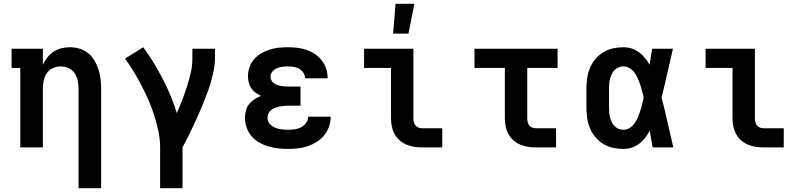

<svg xmlns="http://www.w3.org/2000/svg" viewBox="-20 -777 4240 1012"><path d="M394 215V-310Q394 -331 389.5 -352.5Q385 -374 373 -391.5Q361 -409 341 -418Q321 -427 300 -427Q279 -427 259 -418Q239 -409 227 -391.5Q215 -374 210.5 -352.5Q206 -331 206 -310V0H87V-419H41V-520H206V-435Q215 -455 229 -473.5Q243 -492 262 -504.5Q281 -517 303.5 -522.5Q326 -528 348 -528Q374 -528 399 -520.5Q424 -513 444 -497Q464 -481 477.5 -458.5Q491 -436 499 -411.5Q507 -387 510 -361.5Q513 -336 513 -310V215Z M824 215V0Q824 -43 815 -84.5Q806 -126 793.5 -166.5Q781 -207 764 -246Q747 -285 727.5 -323Q708 -361 686 -397.5Q664 -434 639 -468L735 -528Q764 -489 789.5 -447Q815 -405 837.5 -361.5Q860 -318 879 -273Q898 -228 912 -181Q927 -215 940.5 -250Q954 -285 965.5 -321Q977 -357 985.5 -393.5Q994 -430 994 -468V-520H1113V-468Q1113 -437 1106.5 -406Q1100 -375 1091.5 -345Q1083 -315 1072 -285.5Q1061 -256 1049 -227Q1037 -198 1024.5 -169.5Q1012 -141 998.5 -112.5Q985 -84 971 -56Q957 -28 942 0V215Z M1498 8Q1471 8 1445 5Q1419 2 1394 -5.5Q1369 -13 1346 -26Q1323 -39 1306 -59Q1289 -79 1280 -104.5Q1271 -130 1271 -156Q1271 -175 1276 -194Q1281 -213 1293 -228Q1305 -243 1321 -253.5Q1337 -264 1355 -272Q1340 -279 1326.5 -289Q1313 -299 1304 -312.5Q1295 -326 1291 -342Q1287 -358 1287 -375Q1287 -399 1295 -422.5Q1303 -446 1319 -464.5Q1335 -483 1356.5 -495.5Q1378 -508 1401 -515.5Q1424 -523 1448.5 -525.5Q1473 -528 1497 -528Q1522 -528 1547 -525Q1572 -522 1595.5 -514Q1619 -506 1640 -492Q1661 -478 1676 -458.5Q1691 -439 1699 -415Q1707 -391 1707 -366V-364H1588V-365Q1588 -380 1579 -393.5Q1570 -407 1557 -414.5Q1544 -422 1528.5 -424.5Q1513 -427 1497 -427Q1483 -427 1468 -425Q1453 -423 1439.5 -417.5Q1426 -412 1416 -400Q1406 -388 1406 -373Q1406 -363 1410.5 -354Q1415 -345 1423 -339Q1431 -333 1440.5 -329.5Q1450 -326 1460 -324Q1470 -322 1480 -321.5Q1490 -321 1500 -321H1564V-220H1500Q1488 -220 1476.5 -219Q1465 -218 1453.5 -215.5Q1442 -213 1430.5 -209Q1419 -205 1410 -198Q1401 -191 1395.5 -180Q1390 -169 1390 -157Q1390 -145 1395 -134.5Q1400 -124 1409 -116.5Q1418 -109 1429 -104.5Q1440 -100 1451.5 -97.5Q1463 -95 1474.5 -94Q1486 -93 1498 -93Q1515 -93 1533 -95.5Q1551 -98 1566.5 -106Q1582 -114 1593 -129Q1604 -144 1604 -162H1723Q1723 -135 1714 -109.5Q1705 -84 1688.5 -63.5Q1672 -43 1649.5 -29Q1627 -15 1602 -6.5Q1577 2 1550.5 5Q1524 8 1498 8Z M2204 0Q2182 0 2161 -3.5Q2140 -7 2120.5 -15.5Q2101 -24 2085 -38.5Q2069 -53 2059 -72Q2049 -91 2045 -112Q2041 -133 2041 -155V-419H1899V-520H2159V-155Q2159 -145 2161 -135Q2163 -125 2169 -117Q2175 -109 2184.5 -105Q2194 -101 2204 -101H2311V0ZM2052 -600 2065 -757H2164L2133 -600Z M2804 0Q2782 0 2761 -3.5Q2740 -7 2720.5 -15.5Q2701 -24 2685 -38.5Q2669 -53 2659 -72Q2649 -91 2645 -112Q2641 -133 2641 -155V-419H2481V-520H2919V-419H2759V-155Q2759 -145 2761 -135Q2763 -125 2769 -117Q2775 -109 2784.5 -105Q2794 -101 2804 -101H2911V0Z M3266 8Q3238 8 3210.5 2Q3183 -4 3159.5 -18.5Q3136 -33 3118 -54.5Q3100 -76 3089.5 -101.5Q3079 -127 3075 -154.5Q3071 -182 3071 -210V-310Q3071 -338 3075 -365.5Q3079 -393 3089.5 -418.5Q3100 -444 3118 -465.5Q3136 -487 3159.5 -501.5Q3183 -516 3210.5 -522Q3238 -528 3266 -528Q3288 -528 3309 -521.5Q3330 -515 3347.5 -502Q3365 -489 3379 -472Q3393 -455 3404 -436Q3407 -457 3410.5 -478Q3414 -499 3418 -520H3527Q3512 -456 3497.5 -391.5Q3483 -327 3467 -263Q3484 -198 3498.5 -132Q3513 -66 3529 0H3420Q3416 -22 3412 -44Q3408 -66 3405 -88Q3394 -68 3380.5 -50.5Q3367 -33 3349 -19.5Q3331 -6 3309.5 1Q3288 8 3266 8ZM3266 -93Q3284 -93 3299.5 -103Q3315 -113 3325.5 -128Q3336 -143 3342.5 -159.5Q3349 -176 3355 -193.5Q3361 -211 3365 -228.5Q3369 -246 3373 -263Q3369 -280 3364.5 -297Q3360 -314 3354.5 -330.5Q3349 -347 3342 -363.5Q3335 -380 3324.5 -394Q3314 -408 3298.5 -417.5Q3283 -427 3266 -427Q3253 -427 3240.5 -422Q3228 -417 3219 -407.5Q3210 -398 3204.5 -386.5Q3199 -375 3195.5 -362Q3192 -349 3191 -336Q3190 -323 3190 -310V-210Q3190 -197 3191 -184Q3192 -171 3195.5 -158Q3199 -145 3204.5 -133.5Q3210 -122 3219 -112.5Q3228 -103 3240.5 -98Q3253 -93 3266 -93Z M4004 0Q3982 0 3961 -3.5Q3940 -7 3920.5 -15.5Q3901 -24 3885 -38.5Q3869 -53 3859 -72Q3849 -91 3845 -112Q3841 -133 3841 -155V-419H3699V-520H3959V-155Q3959 -145 3961 -135Q3963 -125 3969 -117Q3975 -109 3984.5 -105Q3994 -101 4004 -101H4111V0Z"/></svg>

Font: Iosevka Plex Etoile
Style: Bold
Weight: 700
Designer: Belleve Invis
Foundry: Belleve Invis
Version: Version 25.1.1; ttfautohint (v1.8.4)